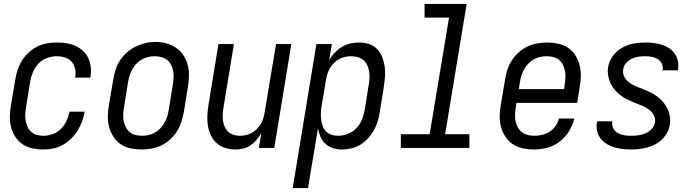

<svg xmlns="http://www.w3.org/2000/svg" viewBox="-20 -755 3540 980"><path d="M201 8Q173 8 145 2Q117 -4 95 -19Q73 -34 58 -57Q43 -80 36.5 -106.5Q30 -133 30.5 -162Q31 -191 36 -219L58 -349Q62 -374 70 -398.5Q78 -423 92 -445.5Q106 -468 126 -486.5Q146 -505 169.5 -517Q193 -529 218.5 -533.5Q244 -538 269 -538Q294 -538 318 -534.5Q342 -531 363.5 -521.5Q385 -512 402.5 -496.5Q420 -481 430 -460Q440 -439 443 -414.5Q446 -390 442 -366Q442 -364 441.5 -362Q441 -360 441 -359H363Q364 -360 364 -361Q364 -362 364 -363Q368 -384 363 -405Q358 -426 344.5 -441Q331 -456 310.5 -462Q290 -468 269 -468Q244 -468 219 -458.5Q194 -449 176 -430Q158 -411 148 -387Q138 -363 134 -338L113 -208Q110 -191 109 -173.5Q108 -156 111 -139.5Q114 -123 120.5 -108Q127 -93 139.5 -82Q152 -71 168 -66.5Q184 -62 201 -62Q225 -62 249 -70.5Q273 -79 291 -97Q309 -115 319.5 -138Q330 -161 335 -185H412Q408 -160 399 -135.5Q390 -111 376 -88.5Q362 -66 342.5 -47Q323 -28 300 -15Q277 -2 251.5 3Q226 8 201 8Z M702 8Q674 8 646 2Q618 -4 596 -19Q574 -34 559 -57Q544 -80 537 -106.5Q530 -133 530.5 -162Q531 -191 536 -219L558 -349Q562 -375 570 -399.5Q578 -424 592.5 -446.5Q607 -469 628 -487.5Q649 -506 673 -517.5Q697 -529 722 -535Q747 -541 773 -541Q802 -541 829 -533.5Q856 -526 878.5 -511Q901 -496 916 -473Q931 -450 938 -423.5Q945 -397 944.5 -368Q944 -339 939 -311L918 -181Q913 -155 905 -130.5Q897 -106 882.5 -83.5Q868 -61 847.5 -42.5Q827 -24 803 -12.5Q779 -1 753 3.5Q727 8 702 8ZM704 -62Q721 -62 737.5 -65.5Q754 -69 769.5 -77.5Q785 -86 797.5 -99Q810 -112 819 -127.5Q828 -143 833 -159Q838 -175 841 -192L862 -322Q865 -340 866 -357.5Q867 -375 864 -391.5Q861 -408 853.5 -423.5Q846 -439 833 -449Q820 -459 803.5 -463.5Q787 -468 769 -468Q752 -468 735.5 -464Q719 -460 704 -451.5Q689 -443 676.5 -430Q664 -417 655.5 -402Q647 -387 642 -370.5Q637 -354 634 -338L613 -208Q610 -190 609 -172.5Q608 -155 611 -138.5Q614 -122 621.5 -107Q629 -92 641 -81.5Q653 -71 669.5 -66.5Q686 -62 704 -62Z M1180 8Q1154 8 1129 0Q1104 -8 1085.5 -25Q1067 -42 1056 -65Q1045 -88 1041 -113.5Q1037 -139 1038.5 -166Q1040 -193 1044 -219L1095 -530H1174L1121 -208Q1118 -191 1117 -174Q1116 -157 1118 -140.5Q1120 -124 1126.5 -109Q1133 -94 1144.5 -83Q1156 -72 1171.5 -67Q1187 -62 1204 -62Q1220 -62 1235.5 -65.5Q1251 -69 1265.5 -77Q1280 -85 1291.5 -97Q1303 -109 1311.5 -123Q1320 -137 1324.5 -152.5Q1329 -168 1331 -183L1389 -530H1467L1380 0H1301L1314 -75Q1303 -57 1289 -40.5Q1275 -24 1257.5 -12.5Q1240 -1 1220 3.5Q1200 8 1180 8Z M1474 205 1595 -530H1674L1660 -448Q1672 -469 1689 -486.5Q1706 -504 1726 -516Q1746 -528 1768.5 -533Q1791 -538 1814 -538Q1840 -538 1864 -530Q1888 -522 1905 -504.5Q1922 -487 1931 -463.5Q1940 -440 1943.5 -415Q1947 -390 1945 -363.5Q1943 -337 1939 -311L1918 -181Q1914 -157 1907 -133.5Q1900 -110 1887.5 -88.5Q1875 -67 1857.5 -48Q1840 -29 1818.5 -16Q1797 -3 1773 2.5Q1749 8 1725 8Q1701 8 1679 1Q1657 -6 1641 -21Q1625 -36 1616 -56.5Q1607 -77 1603 -100L1552 205ZM1705 -62Q1722 -62 1738.5 -66Q1755 -70 1770.5 -78.5Q1786 -87 1798.5 -100Q1811 -113 1819.5 -128Q1828 -143 1833 -159.5Q1838 -176 1841 -192L1862 -322Q1865 -339 1866 -357Q1867 -375 1864 -391.5Q1861 -408 1854 -423Q1847 -438 1834.5 -448.5Q1822 -459 1805.5 -463.5Q1789 -468 1772 -468Q1756 -468 1740.5 -464.5Q1725 -461 1710.5 -453Q1696 -445 1684 -433Q1672 -421 1664 -407Q1656 -393 1651 -377.5Q1646 -362 1644 -347L1622 -217Q1619 -199 1618 -181Q1617 -163 1619 -146Q1621 -129 1626.5 -113Q1632 -97 1643.5 -85Q1655 -73 1671 -67.5Q1687 -62 1705 -62Z M2026 0V-70H2173L2272 -665H2147V-735H2362L2252 -70H2376V0Z M2706 8Q2677 8 2649 2Q2621 -4 2598.5 -18.5Q2576 -33 2560.5 -56Q2545 -79 2537.5 -105.5Q2530 -132 2530.5 -161Q2531 -190 2536 -219L2558 -349Q2562 -375 2570 -399.5Q2578 -424 2592.5 -446.5Q2607 -469 2627.5 -487.5Q2648 -506 2672 -517.5Q2696 -529 2722 -533.5Q2748 -538 2773 -538Q2801 -538 2829 -532Q2857 -526 2879.5 -511Q2902 -496 2916.5 -473Q2931 -450 2938 -423.5Q2945 -397 2944.5 -368Q2944 -339 2939 -311L2926 -230H2616L2613 -208Q2610 -190 2609 -172.5Q2608 -155 2611 -138.5Q2614 -122 2622 -107Q2630 -92 2642.5 -81.5Q2655 -71 2671.5 -66.5Q2688 -62 2706 -62Q2726 -62 2746.5 -66.5Q2767 -71 2785 -82.5Q2803 -94 2815.5 -112Q2828 -130 2833 -150H2911Q2903 -116 2884 -85Q2865 -54 2836.5 -32Q2808 -10 2774 -1Q2740 8 2706 8ZM2628 -300H2859L2862 -322Q2865 -340 2866 -357.5Q2867 -375 2864 -391.5Q2861 -408 2854 -423Q2847 -438 2834.5 -448.5Q2822 -459 2805.5 -463.5Q2789 -468 2771 -468Q2755 -468 2738 -464.5Q2721 -461 2705.5 -452.5Q2690 -444 2677.5 -431Q2665 -418 2656 -402.5Q2647 -387 2642 -371Q2637 -355 2634 -338Z M3203 8Q3180 8 3158 5.5Q3136 3 3115.5 -3Q3095 -9 3077 -20Q3059 -31 3046 -47.5Q3033 -64 3028 -85.5Q3023 -107 3027 -129Q3027 -131 3027.5 -133Q3028 -135 3028 -136H3106Q3106 -136 3105.5 -135Q3105 -134 3105 -133Q3103 -121 3106.5 -109.5Q3110 -98 3117 -89.5Q3124 -81 3134 -75.5Q3144 -70 3155.5 -67Q3167 -64 3178.5 -63Q3190 -62 3203 -62Q3220 -62 3238.5 -64.5Q3257 -67 3274.5 -74.5Q3292 -82 3306 -96.5Q3320 -111 3323 -129Q3326 -147 3319 -163Q3312 -179 3299.5 -190Q3287 -201 3272 -208.5Q3257 -216 3241 -222Q3225 -228 3209.5 -234.5Q3194 -241 3179 -248.5Q3164 -256 3150.5 -266Q3137 -276 3125.5 -288Q3114 -300 3105 -314Q3096 -328 3090.5 -344Q3085 -360 3083 -377.5Q3081 -395 3084 -413Q3089 -443 3108 -469Q3127 -495 3155 -511Q3183 -527 3213 -532.5Q3243 -538 3273 -538Q3294 -538 3315.5 -535.5Q3337 -533 3357 -527Q3377 -521 3394 -510Q3411 -499 3423 -482.5Q3435 -466 3439.5 -445.5Q3444 -425 3441 -403Q3440 -401 3440 -399.5Q3440 -398 3439 -396H3362Q3362 -397 3362 -398Q3362 -399 3362 -400Q3365 -416 3357.5 -431Q3350 -446 3336.5 -454Q3323 -462 3306.5 -465Q3290 -468 3273 -468Q3256 -468 3238.5 -465.5Q3221 -463 3204.5 -455Q3188 -447 3175.5 -433Q3163 -419 3161 -401Q3158 -384 3164.5 -368Q3171 -352 3183.5 -340.5Q3196 -329 3211 -321.5Q3226 -314 3242 -308Q3258 -302 3273.5 -295.5Q3289 -289 3304 -281.5Q3319 -274 3332.5 -264Q3346 -254 3357.5 -242Q3369 -230 3378 -216Q3387 -202 3392.5 -186.5Q3398 -171 3400 -153.5Q3402 -136 3399 -118Q3394 -87 3373.5 -60Q3353 -33 3324 -18Q3295 -3 3264 2.5Q3233 8 3203 8Z"/></svg>

Font: Iosevka Curly Oblique
Style: Regular
Weight: 400
Italic angle: -9°
Monospace: yes
Designer: Belleve Invis
Foundry: Belleve Invis
Version: Version 11.1.0; ttfautohint (v1.8.3)